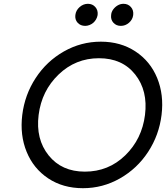

<svg xmlns="http://www.w3.org/2000/svg" viewBox="-20 -979 874 1009"><path d="M428 -843Q403 -843 388 -859.5Q373 -876 376 -900Q379 -925 398.5 -942Q418 -959 442 -959Q466 -959 481 -942Q496 -925 493 -900Q491 -888 485 -877.5Q479 -867 470.5 -859.5Q462 -852 450.5 -847.5Q439 -843 428 -843ZM615 -843Q591 -843 576 -859.5Q561 -876 564 -900Q565 -916 575 -929.5Q585 -943 599 -951Q613 -959 629 -959Q653 -959 668 -942Q683 -925 680 -900Q677 -876 658 -859.5Q639 -843 615 -843ZM416 10Q311 10 233.5 -41.5Q156 -93 120 -181Q84 -269 97 -375Q110 -481 167.5 -569Q225 -657 315.5 -708.5Q406 -760 510 -760Q614 -760 692 -708.5Q770 -657 806 -569Q842 -481 829 -375Q816 -269 758.5 -181Q701 -93 610.5 -41.5Q520 10 416 10ZM426 -77Q550 -77 638 -162.5Q726 -248 742 -375Q758 -502 690.5 -587.5Q623 -673 500 -673Q377 -673 288 -587.5Q199 -502 183 -375Q167 -248 235.5 -162.5Q304 -77 426 -77Z"/></svg>

Font: Orkney
Style: Italic
Weight: 400
Italic angle: -7°
Designer: Samuel Oakes and Alfredo Marco Pradil
Foundry: Alfredo Marco Pradil
Version: 1.0; ttfautohint (v1.5)